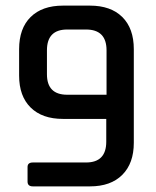

<svg xmlns="http://www.w3.org/2000/svg" viewBox="-20 -663 555 683"><path d="M219 -326H359V-484Q359 -558 286 -558H219Q147 -558 147 -484V-399Q147 -326 219 -326ZM300 0H97Q78 0 78 -17V-69Q78 -85 97 -85H286Q358 -85 358 -159V-240H204Q130 -240 89 -280.5Q48 -321 48 -394V-488Q48 -562 89 -602.5Q130 -643 204 -643H300Q374 -643 415 -602.5Q456 -562 456 -488V-155Q456 -82 415 -41Q374 0 300 0Z"/></svg>

Font: Rajdhani SemiBold
Style: Regular
Weight: 600
Designer: Satya Rajpurohit, Jyotish Sonowal
Foundry: Indian Type Foundry
Version: Version 1.201 February 1, 2022